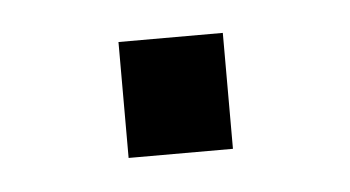

<svg xmlns="http://www.w3.org/2000/svg" viewBox="-26 -132 301 165"><g transform="rotate(-5 125.0 -50.0)"><path d="M80 0V-100H170V0Z"/></g></svg>

Font: Tektur
Style: Regular
Weight: 400
Designer: Adam Jagosz
Foundry: Adam Jagosz
Version: Version 1.005;gftools[0.9.30]